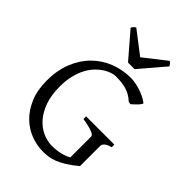

<svg xmlns="http://www.w3.org/2000/svg" viewBox="-249 -959 1082 1082"><g transform="rotate(45 291.5 -418.5)"><path d="M508.8 -580.1Q512.2 -577.6 507.8 -570.6Q503.4 -563.5 495.4 -554.7Q487.3 -545.9 477.8 -537.4Q468.3 -528.8 461.9 -522.9L445.8 -525.9Q429.7 -541 412.6 -551Q395.5 -561 376.7 -566.4Q357.9 -571.8 336.9 -574Q315.9 -576.2 292 -576.2Q279.8 -576.2 261.5 -570.6Q243.2 -564.9 222.9 -552.5Q202.6 -540 182.6 -519.8Q162.6 -499.5 146.2 -470Q129.9 -440.4 119.9 -401.1Q109.9 -361.8 109.9 -311Q109.9 -243.2 127.9 -192.9Q146 -142.6 175.3 -109.6Q204.6 -76.7 241.2 -60.3Q277.8 -43.9 314.9 -43.9Q350.6 -43.9 380.6 -51Q410.6 -58.1 434.6 -71.3V-236.8Q434.6 -242.2 429.9 -247.3Q425.3 -252.4 413.8 -257.3Q402.3 -262.2 383.1 -267.1Q363.8 -272 334 -276.9V-297.9H559.1V-276.9Q531.2 -270 519.5 -259Q507.8 -248 507.8 -236.8V-75.2Q471.7 -45.4 443.1 -27.8Q414.6 -10.3 390.6 -0.7Q366.7 8.8 345.2 11.7Q323.7 14.6 301.8 14.6Q252.4 14.6 204.6 -3.7Q156.7 -22 118.9 -59.3Q81.1 -96.7 57.6 -152.6Q34.2 -208.5 34.2 -284.2Q34.2 -365.2 59.8 -429.4Q85.4 -493.7 129.9 -538.3Q174.3 -583 233.6 -606.4Q293 -629.9 359.9 -629.9Q376 -629.9 395.3 -626.5Q414.6 -623 434.6 -616.7Q454.6 -610.4 473.9 -601.1Q493.2 -591.8 508.8 -580.1ZM338.9 -679.2H286.6L157.7 -829.1Q161.1 -834 163.6 -837.4Q166 -840.8 168.2 -843.3Q170.4 -845.7 173.1 -847.7Q175.8 -849.6 179.7 -852.1L314 -749L445.8 -852.1Q454.1 -847.7 457.5 -843.3Q460.9 -838.9 466.8 -829.1Z"/></g></svg>

Font: Gentium Plus APac
Style: Regular
Weight: 400
Designer: J. Victor Gaultney, Annie Olsen, Iska Routamaa, Becca Hirsbrunner
Foundry: SIL International
Version: Version 5.000